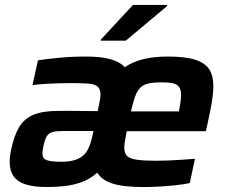

<svg xmlns="http://www.w3.org/2000/svg" viewBox="-20 -746 909 774"><path d="M170 8Q119 8 85.5 -2Q52 -12 35.5 -34.5Q19 -57 19 -94Q19 -105 20.5 -117.5Q22 -130 25 -143Q37 -201 58 -235Q79 -269 116.5 -284Q154 -299 216 -299Q241 -299 267.5 -299Q294 -299 321 -298.5Q348 -298 374 -298L378 -318Q381 -333 383 -344Q385 -355 385 -365Q385 -387 373.5 -397Q362 -407 335.5 -409Q309 -411 263 -411Q242 -411 210.5 -410Q179 -409 151.5 -407Q124 -405 111 -403L133 -503Q167 -508 217 -513Q267 -518 326 -518Q387 -518 425 -507.5Q463 -497 483 -475Q515 -497 557.5 -507.5Q600 -518 657 -518Q728 -518 767.5 -505Q807 -492 823.5 -466.5Q840 -441 840 -400Q840 -371 834 -334.5Q828 -298 818 -254L810 -217H491Q487 -196 484 -179.5Q481 -163 481 -151Q481 -128 492.5 -117Q504 -106 532 -102Q560 -98 609 -98Q631 -98 658 -99Q685 -100 713.5 -102Q742 -104 766 -106L745 -8Q722 -3 690 0.5Q658 4 623.5 6Q589 8 557 8Q477 8 433.5 -6Q390 -20 372 -50Q342 -23 307 -11Q272 1 236.5 4.5Q201 8 170 8ZM229 -94Q259 -94 280.5 -100.5Q302 -107 316 -119.5Q330 -132 339 -153.5Q348 -175 354 -205L357 -218H238Q209 -218 193 -214Q177 -210 169 -197.5Q161 -185 155 -157Q154 -150 152.5 -142Q151 -134 151 -128Q151 -107 168 -100.5Q185 -94 229 -94ZM508 -297H701L703 -307Q705 -317 706.5 -326.5Q708 -336 709 -345.5Q710 -355 710 -363Q710 -385 701.5 -396Q693 -407 676 -410.5Q659 -414 632 -414Q599 -414 578.5 -409.5Q558 -405 545.5 -392.5Q533 -380 524.5 -356.5Q516 -333 508 -297ZM386 -582 387 -587 516 -726H654L653 -721L487 -582Z"/></svg>

Font: Saira Thin SemiBold
Style: Italic
Weight: 600
Italic angle: -12°
Version: Version 1.101